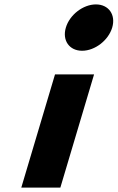

<svg xmlns="http://www.w3.org/2000/svg" viewBox="-20 -850 533 870"><path d="M414.6 -830C356.6 -830 295.6 -783 278.4 -725C261.1 -667 294.1 -620 352.1 -620C410.1 -620 471.1 -667 488.4 -725C505.6 -783 472.6 -830 414.6 -830ZM229.3 -513H406.3L253.5 0H76.5Z"/></svg>

Font: Hussar
Style: BdOblThree
Weight: 700
Foundry: Cannot Into Space Fonts
Version: Version 2.00